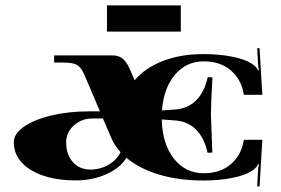

<svg xmlns="http://www.w3.org/2000/svg" viewBox="-20 -658 1033 705"><path d="M643.8 -542H372.8V-638.1H643.8ZM347 -249.1 289.3 -384.6Q278 -410.8 262.5 -419.6Q246.9 -428.3 214.6 -428.3H178.8V-454.5H393.4Q407.8 -454.5 419.1 -449.5Q430.5 -444.5 438.4 -434.7Q446.2 -424.8 450.4 -417.2Q454.5 -409.5 459.4 -398.2L474.2 -363.2Q513.1 -409.1 578.5 -434.2Q643.8 -459.4 726.8 -459.4Q784.5 -459.4 831.9 -450Q879.4 -440.6 904.3 -424.4Q923.5 -411.7 927.4 -399.5L930.9 -400.3Q927.9 -410.8 927.4 -424.8L924.4 -480.8L933.1 -481.2L943.2 -309.9H875.4L875 -312.5Q865.8 -366.7 827.4 -399.7Q788.9 -432.7 728.1 -432.7Q663.9 -432.7 622.4 -383.5Q580.9 -334.4 574.7 -252.6L621.1 -255.7Q671.3 -259.2 701.7 -291.1Q732.1 -323 742.6 -374.6L760.1 -373.7Q754.4 -276.7 754.4 -237.3L759.6 -97.9L742.1 -97Q731.6 -148.6 701.5 -180.5Q671.3 -212.4 621.1 -215.9L573.9 -219.4Q576 -130.2 618.2 -76Q660.4 -21.9 728.1 -21.9Q788.9 -21.9 827.4 -54.9Q865.8 -87.8 875 -142L875.4 -144.7H943.2L933.1 26.7L924.4 26.2L927.4 -29.7Q927.9 -43.7 930.9 -54.2L927.4 -55.1Q923.5 -42.8 904.3 -30.2Q879.4 -14 831.9 -4.6Q784.5 4.8 726.8 4.8Q636.4 4.8 563.8 -17Q491.3 -38.9 444.1 -78.7Q421.8 -41.5 371.1 -18.6Q320.4 4.4 257.9 4.4Q190.6 4.4 138.8 -13.1Q87 -30.6 58.8 -62.3Q30.6 -94 30.6 -135.5Q30.6 -166.5 67.5 -192.5Q104.5 -218.5 167.8 -233.8Q231.2 -249.1 305.9 -249.1ZM358 -222.9H319.1Q279.3 -222.9 251.1 -197.3Q222.9 -171.8 222.9 -135.5Q222.9 -90.5 247.4 -62.9Q271.9 -35.4 312.1 -35.4Q347.9 -35.4 378.3 -52.9Q408.7 -70.4 422.6 -99.2Q399.9 -124.6 387.2 -154.7Z"/></svg>

Font: Wabroye
Style: Medium
Weight: 500
Designer: gluk
Foundry: gluk
Version: Version 0.14